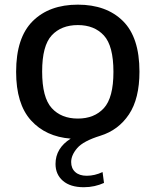

<svg xmlns="http://www.w3.org/2000/svg" viewBox="-20 -572 652 804"><path d="M331 212Q274.5 212 243.5 185.2Q212.5 158.5 212.5 114.5Q212.5 48.5 276 8.5Q171.5 0.5 109.5 -68.2Q47.5 -137 47.5 -271.5Q47.5 -414.5 117 -483.5Q186.5 -552.5 306 -552.5Q425.5 -552.5 494.8 -484Q564 -415.5 564 -272Q564 -159 520 -93Q476 -27 400 -3.5Q329 18.5 303.5 48Q278 77.5 278 106.5Q278 133 295.2 148.5Q312.5 164 343 164Q376.5 164 409.5 148.5L415.5 194Q397 202.5 375.8 207.2Q354.5 212 331 212ZM306 -75.5Q375 -75.5 415 -119.2Q455 -163 455 -271Q455 -380 415 -423.5Q375 -467 306 -467Q236.5 -467 196.5 -423.8Q156.5 -380.5 156.5 -272.5Q156.5 -163.5 196.5 -119.5Q236.5 -75.5 306 -75.5Z"/></svg>

Font: Encode Sans SemiExpanded SemiExpanded Medium
Style: Regular
Weight: 500
Width: 6
Designer: Multiple Designers
Foundry: Impallari Type
Version: Version 3.000; ttfautohint (v1.8.3) -l 8 -r 50 -G 200 -x 14 